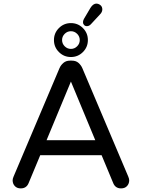

<svg xmlns="http://www.w3.org/2000/svg" viewBox="-20 -1039 786 1064"><path d="M461 -894Q452 -894 446 -900.5Q440 -907 440 -914Q440 -921 441.5 -925.5Q443 -930 445 -934L481 -995Q489 -1008 497.5 -1013.5Q506 -1019 513 -1019Q526 -1019 536.5 -1010.5Q547 -1002 547 -987Q547 -972 534 -959L483 -904Q477 -898 471.5 -896Q466 -894 461 -894ZM373 -723Q334 -723 306.5 -750.5Q279 -778 279 -817Q279 -856 306.5 -883.5Q334 -911 373 -911Q412 -911 439.5 -883.5Q467 -856 467 -817Q467 -778 439.5 -750.5Q412 -723 373 -723ZM373 -768Q393 -768 407.5 -782.5Q422 -797 422 -817Q422 -837 407.5 -851.5Q393 -866 373 -866Q353 -866 338.5 -851.5Q324 -837 324 -817Q324 -797 338.5 -782.5Q353 -768 373 -768ZM95 5Q74 5 62 -8Q50 -21 50 -40Q50 -48 55 -60L310 -662Q317 -678 331.5 -690.5Q346 -703 368 -703H378Q401 -703 415 -690.5Q429 -678 436 -662L691 -60Q696 -48 696 -40Q696 -21 684 -8Q672 5 651 5Q620 5 608 -23L543 -179H203L138 -23Q126 5 95 5ZM238 -262H508L373 -587Z"/></svg>

Font: Varela Round
Style: Regular
Weight: 400
Designer: Joe Prince, Avraham Cornfeld
Foundry: Joe Prince, Avraham Cornfeld
Version: Version 3.010; ttfautohint (v1.8.4.7-5d5b)